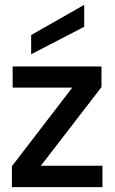

<svg xmlns="http://www.w3.org/2000/svg" viewBox="-20 -769 473 789"><path d="M29 0V-86L277 -409H32V-496H397V-411L148 -88H401V0ZM108 -546V-625L326 -749V-659Z"/></svg>

Font: Rethink Sans Medium
Style: Regular
Weight: 500
Designer: The Rethink Sans project authors (Hans Thiessen). DM Sans designed by Colophon Foundry.
Foundry: Rethink Communications LLC
Version: Version 1.001